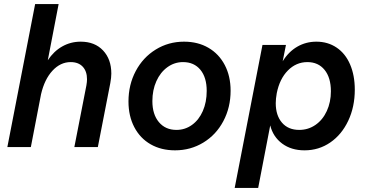

<svg xmlns="http://www.w3.org/2000/svg" viewBox="-20 -720 1797 940"><path d="M406 -332Q406 -371 385 -393.5Q364 -416 326 -416Q276 -416 237 -374Q198 -332 181 -259L131 0H16L152 -700H267L214 -425Q243 -469 284.5 -492.5Q326 -516 375 -516Q444 -516 484.5 -473Q525 -430 525 -360Q525 -340 520 -313L459 0H344L403 -302Q406 -319 406 -332Z M609 -223Q609 -305 644.5 -372Q680 -439 742.5 -477.5Q805 -516 881 -516Q949 -516 1000.5 -486Q1052 -456 1080.5 -401.5Q1109 -347 1109 -276Q1109 -194 1073.5 -127Q1038 -60 975.5 -22Q913 16 837 16Q769 16 717.5 -13.5Q666 -43 637.5 -97.5Q609 -152 609 -223ZM844 -84Q886 -84 920 -108.5Q954 -133 973 -176.5Q992 -220 992 -275Q992 -341 961 -378.5Q930 -416 876 -416Q834 -416 799.5 -391Q765 -366 745.5 -322.5Q726 -279 726 -225Q726 -160 758 -122Q790 -84 844 -84Z M1303 -106 1244 200H1129L1265 -500H1380L1364 -420Q1393 -467 1435.5 -491.5Q1478 -516 1529 -516Q1585 -516 1628 -487Q1671 -458 1694 -404.5Q1717 -351 1717 -281Q1717 -197 1685 -129Q1653 -61 1597 -22.5Q1541 16 1471 16Q1406 16 1361.5 -17Q1317 -50 1303 -106ZM1330 -215Q1330 -155 1360.5 -119.5Q1391 -84 1445 -84Q1489 -84 1524.5 -108.5Q1560 -133 1580 -176.5Q1600 -220 1600 -273Q1600 -340 1569 -378Q1538 -416 1485 -416Q1430 -416 1389.5 -375Q1349 -334 1335 -264Q1330 -236 1330 -215Z"/></svg>

Font: MedMera Sans Semibold
Style: Italic
Weight: 600
Italic angle: -11°
Designer: Kasper Nordkvist
Foundry: UNCUT.wtf
Version: Version 1.300